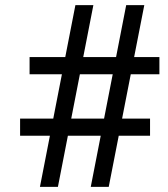

<svg xmlns="http://www.w3.org/2000/svg" viewBox="-20 -731 657 751"><path d="M274.9 -710.9H345.2L206.5 0H136.2ZM473.6 -710.9H544.4L405.3 0H335ZM95.7 -440.4V-507.8H603.5V-440.4ZM58.6 -200.2V-267.1H566.9V-200.2Z"/></svg>

Font: Heebo
Style: Regular
Weight: 400
Designer: Oded Ezer
Foundry: Ezer Type House
Version: Version 3.100